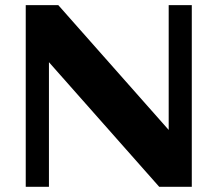

<svg xmlns="http://www.w3.org/2000/svg" viewBox="-20 -723 842 743"><path d="M169.4 0H79.6V-703.1H205.6L632.8 -220.2V-703.1H722.2V0H596.2L169.4 -482.4Z"/></svg>

Font: Aclonica
Style: Regular
Weight: 400
Designer: Astigmatic (AOETI)
Foundry: Astigmatic (AOETI)
Version: Version 1.000